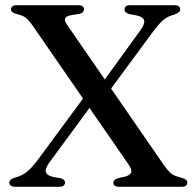

<svg xmlns="http://www.w3.org/2000/svg" viewBox="-20 -720 751 740"><path d="M612.5 -82.5Q625 -65.5 634 -56.5Q643 -47.5 654 -43Q665 -38.5 682 -34Q691.5 -31.5 696.8 -27.2Q702 -23 702 -16Q702 -8.5 696.2 -4.2Q690.5 0 679.5 0H439.5Q428 0 422.5 -4.2Q417 -8.5 417 -15.5Q417 -23 422.8 -27.5Q428.5 -32 446 -36Q468 -39.5 477.5 -46Q487 -52.5 486.2 -61.8Q485.5 -71 476.5 -84.5L106 -621Q95.5 -636 87 -644.8Q78.5 -653.5 68.8 -658Q59 -662.5 44.5 -666Q31 -670 26.8 -673.8Q22.5 -677.5 22.5 -684Q22.5 -691.5 28.2 -695.8Q34 -700 45 -700H281.5Q293 -700 298.2 -695.8Q303.5 -691.5 303.5 -684Q303.5 -677.5 299.5 -673.2Q295.5 -669 287.5 -667L257 -662Q235 -658.5 231.2 -649.5Q227.5 -640.5 238.5 -624.5ZM388.5 -352 350.5 -368 521 -603Q539 -628 535.5 -641.5Q532 -655 506.5 -660.5L477 -666Q469.5 -668.5 464.8 -672.8Q460 -677 460 -683.5Q460 -691.5 465.5 -695.8Q471 -700 482.5 -700H652Q674.5 -700 674.5 -684Q674.5 -677.5 669 -672.8Q663.5 -668 649.5 -663Q624 -656.5 607 -641Q590 -625.5 566.5 -593.5ZM316.5 -362.5 354.5 -344 171.5 -95.5Q153 -70 156.8 -56.8Q160.5 -43.5 185.5 -38L214 -33Q222 -30.5 226.2 -26.8Q230.5 -23 230.5 -16Q230.5 -9 225 -4.5Q219.5 0 208.5 0H38Q27.5 0 21.8 -4.5Q16 -9 16 -16.5Q16 -22.5 20.5 -27Q25 -31.5 38.5 -35.5Q59 -41.5 73.2 -50.5Q87.5 -59.5 100.2 -73.2Q113 -87 128 -107Z"/></svg>

Font: Fraunces 36pt
Style: Regular
Weight: 400
Version: Version 1.000;[b76b70a41]